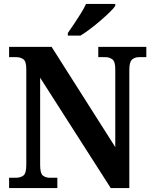

<svg xmlns="http://www.w3.org/2000/svg" viewBox="-20 -951 775 971"><path d="M26 0V-52H60Q83 -52 98 -63Q113 -74 113 -117V-601Q113 -641 98 -651.5Q83 -662 62 -662H26V-714H241L563 -207V-601Q563 -640 548 -651Q533 -662 513 -662H477V-714H720V-662H684Q662 -662 648 -650Q634 -638 634 -597V0H540L183 -558V-117Q183 -74 197 -63Q211 -52 233 -52H270V0ZM323 -784Q337 -804 354.5 -830Q372 -856 388.5 -882.5Q405 -909 415 -931H563V-921Q554 -908 534 -888.5Q514 -869 488.5 -847Q463 -825 436.5 -805Q410 -785 387 -771H323Z"/></svg>

Font: Noto Serif Tamil SemiCondensed
Style: Bold Italic
Weight: 700
Width: 4
Italic angle: -12°
Designer: Indian Type Foundry, Tom Grace, and the Monotype Design Team
Foundry: Monotype Imaging Inc.
Version: Version 2.003; ttfautohint (v1.8.4.7-5d5b)